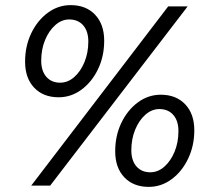

<svg xmlns="http://www.w3.org/2000/svg" viewBox="-20 -725 818 750"><path d="M209 -345Q149 -345 113.5 -382.5Q78 -420 78 -484Q78 -545 102 -595Q126 -645 166.5 -675Q207 -705 256 -705Q316 -705 351.5 -667.5Q387 -630 387 -566Q387 -505 363 -455Q339 -405 298.5 -375Q258 -345 209 -345ZM215 -402Q245 -402 270 -424Q295 -446 310 -482.5Q325 -519 325 -563Q325 -603 305 -626Q285 -649 250 -649Q221 -649 196 -627Q171 -605 156 -568.5Q141 -532 141 -488Q141 -448 161 -425Q181 -402 215 -402ZM102 0 637 -700H713L176 0ZM561 5Q501 5 465.5 -32.5Q430 -70 430 -134Q430 -195 454 -245Q478 -295 518.5 -325Q559 -355 608 -355Q668 -355 703.5 -317.5Q739 -280 739 -216Q739 -156 715 -105.5Q691 -55 650.5 -25Q610 5 561 5ZM567 -52Q597 -52 622 -74Q647 -96 662 -132.5Q677 -169 677 -213Q677 -253 657 -276Q637 -299 602 -299Q573 -299 548 -277Q523 -255 508 -218.5Q493 -182 493 -138Q493 -98 513 -75Q533 -52 567 -52Z"/></svg>

Font: Red Hat Display Medium
Style: Italic
Weight: 500
Italic angle: -12°
Designer: Pentagram, MCKL
Foundry: Pentagram, MCKL
Version: Version 1.023; ttfautohint (v1.8.3)